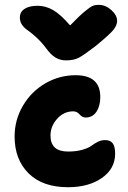

<svg xmlns="http://www.w3.org/2000/svg" viewBox="-20 -801 533 802"><path d="M392.1 -780.8Q420.9 -780.8 445.1 -759Q469.2 -737.3 469.2 -713.9Q469.2 -695.8 453.9 -676.5Q438.5 -657.2 380.9 -609.9Q331.5 -571.8 310.1 -560.3Q288.6 -548.8 255.9 -548.8Q231 -548.8 211.4 -560.8Q191.9 -572.8 172.9 -599.1Q153.3 -625.5 130.9 -645.8Q108.4 -666 95 -675Q81.5 -684.1 72.3 -697Q63 -710 63 -728Q63 -751 82.5 -763.9Q102.1 -776.9 137.2 -776.9Q170.4 -776.9 201.7 -759Q232.9 -741.2 272.9 -694.8Q311 -734.4 334.2 -753.4Q357.4 -772.5 367.7 -776.6Q377.9 -780.8 392.1 -780.8ZM264.2 -19Q157.7 -19 99.4 -76.9Q41 -134.8 41 -231Q41 -300.3 75.9 -359.6Q110.8 -418.9 169.4 -452.9Q228 -486.8 295.9 -486.8Q398.9 -486.8 398.9 -396Q398.9 -358.4 382.8 -334.2Q366.7 -310.1 337.9 -310.1Q323.7 -310.1 312.5 -323Q301.3 -335.9 286.1 -335.9Q246.6 -335.9 218.8 -304.9Q190.9 -273.9 190.9 -234.9Q190.9 -168 264.2 -168Q298.8 -168 324.5 -175.5Q350.1 -183.1 361.6 -191.9Q373 -200.7 387.9 -208.3Q402.8 -215.8 418.9 -215.8Q440.4 -215.8 450.7 -202.6Q460.9 -189.5 460.9 -159.2Q460.9 -96.2 405.5 -57.6Q350.1 -19 264.2 -19Z"/></svg>

Font: Shantell Sans Irregular
Style: Bold
Weight: 700
Designer: Stephen Nixon, Anya Danilova, Shantell Martin
Foundry: Arrow Type
Version: Version 1.006;[9816181b4]